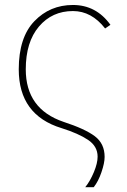

<svg xmlns="http://www.w3.org/2000/svg" viewBox="-20 -526 511 775"><path d="M55.7 -246.1Q55.7 -375 118.7 -440.4Q181.6 -505.9 274.4 -505.9Q368.2 -505.9 425.8 -425.8L404.3 -411.1Q349.6 -481.4 274.4 -481.4Q190.4 -481.4 137.2 -418.9Q84 -356.4 84 -246.1Q84 -85.9 236.3 -34.2Q323.2 -5.9 362.8 23.9Q402.3 53.7 402.3 107.4Q402.3 131.8 389.6 168.9Q377 206.1 358.4 229.5H324.2Q343.8 205.1 358.9 168.9Q374 132.8 374 106.4Q374 64.5 335.4 38.6Q296.9 12.7 228.5 -8.8Q55.7 -61.5 55.7 -246.1Z"/></svg>

Font: Gothic A1 Thin
Style: Regular
Weight: 250
Designer: HanYang I&C Co.,Ltd.
Foundry: HanYang I&C Co.,Ltd.
Version: Version 2.50